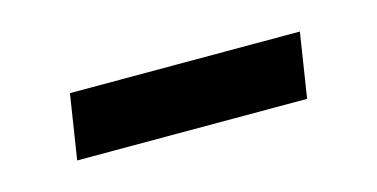

<svg xmlns="http://www.w3.org/2000/svg" viewBox="-28 -758 434 221"><g transform="rotate(-15 189.0 -647.5)"><path d="M58 -686H332L320 -609H46Z"/></g></svg>

Font: Enriqueta Medium
Style: Regular
Weight: 500
Designer: Viviana Monsalve, Gustavo Ibarra
Foundry: 72Puntos
Version: Version 2.000